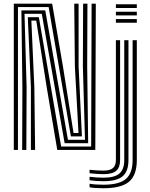

<svg xmlns="http://www.w3.org/2000/svg" viewBox="-20 -820 820 1050"><path d="M55.5 0V-800H265.2L324.2 -457L382.2 -92.5H409.2L389.5 -457.5L386 -800H409.8V-457.5L428 -74H367.8L246 -781.5H78.2V0ZM101.2 0 102.5 -342.5 97 -763H227.5L351.5 -55.5H444.8L433.2 -457.5L434.5 -800H458.2L456.8 -457.5L462.2 -37H333.5L208.5 -744.5H114L125.5 -342.5L124 0ZM149 0V-342.5L132 -726H192.5L314.5 -18.5H478.5L481 -800H504L501.2 0H293.2L235 -345.5L178.2 -707.5H151.5L167.8 -342.5L172 0ZM613.8 -776.2V-796.5H728.2V-776.2ZM613.8 -695.5V-715.8H728.2V-695.5ZM613.8 -735.8V-756H728.2V-735.8ZM545.8 209.5Q521.2 209.5 501.9 208.1Q482.5 206.8 469.8 204V184.8Q485 187.5 504.6 188.9Q524.2 190.2 545.8 190.2Q631 190.2 668.1 158.9Q705.2 127.5 705.2 55.2V-600H728.2V55.2Q728.2 138 685.6 173.8Q643 209.5 545.8 209.5ZM545.8 171Q525.5 171 506 169.6Q486.5 168.2 469.8 165.8V146.8Q488.8 149 508.2 150.4Q527.8 151.8 545.8 151.8Q606.2 151.8 632.9 129Q659.5 106.2 659.5 55.2V-600H682.5V55.2Q682.5 117 650.6 144Q618.8 171 545.8 171ZM545.8 132.5Q530 132.5 510.4 131.1Q490.8 129.8 469.8 127.5V108.5Q490.2 110.8 510.1 111.9Q530 113 545.8 113Q581.8 113 597.8 99.1Q613.8 85.2 613.8 55V-600H636.8V55.2Q636.8 95.8 615.5 114.1Q594.2 132.5 545.8 132.5Z"/></svg>

Font: Big Shoulders Inline Text Thin
Style: Bold
Weight: 700
Version: Version 2.002